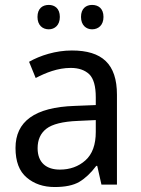

<svg xmlns="http://www.w3.org/2000/svg" viewBox="-20 -750 571 780"><path d="M272 -544.9C205.6 -544.9 143.1 -524.4 98.1 -499L125 -433.1C166 -454.6 214.8 -474.1 267.1 -474.1C299.8 -474.1 324.7 -465.3 342.8 -448.2C360.4 -430.7 369.1 -399.4 369.1 -355V-323.2L284.2 -319.8C120.1 -314.5 43 -255.9 43 -148.9C43 -94.2 58.1 -54.2 88.4 -28.8C118.7 -2.9 156.7 9.8 202.1 9.8C244.6 9.8 278.3 2.9 302.2 -11.2C326.2 -25.4 349.1 -46.9 371.1 -76.2H375L392.1 0H455.1V-365.2C455.1 -490.2 394.5 -544.9 272 -544.9ZM369.1 -213.9C369.1 -162.1 355 -123.5 327.1 -98.6C299.3 -73.7 264.6 -61 223.1 -61C169.9 -61 132.8 -87.9 132.8 -147.9C132.8 -182.1 144.5 -208.5 168.5 -227.1C192.4 -245.6 234.9 -256.3 295.9 -258.8L369.1 -262.2ZM132.3 -681.2C132.3 -647.5 152.8 -630.9 178.2 -630.9C202.1 -630.9 223.1 -647.5 223.1 -681.2C223.1 -715.8 202.1 -730 178.2 -730C152.8 -730 132.3 -715.8 132.3 -681.2ZM309.1 -681.2C309.1 -647.5 330.1 -630.9 354 -630.9C379.4 -630.9 400.4 -647.5 400.4 -681.2C400.4 -715.8 379.4 -730 354 -730C330.1 -730 309.1 -715.8 309.1 -681.2Z"/></svg>

Font: Avrile Sans
Style: Regular
Weight: 400
Designer: Monotype Design Team, Google (font), Stefan Peev (BGR Cyrillic), Cristiano Sobral (main changes)
Foundry: The Avrile Sans Project Authors
Version: Version 3.110